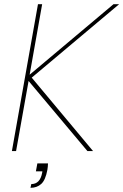

<svg xmlns="http://www.w3.org/2000/svg" viewBox="-20 -724 591 920"><path d="M159 59H210Q210 63 209 74.5Q208 86 207 90Q198 139 177.5 157.5Q157 176 126 176L130 158Q172 158 182 104L183 97H152ZM399 0 117 -336 57 0H37L162 -704H182L122 -366L524 -704H551L132 -352L426 0Z"/></svg>

Font: Poppins Thin
Style: Italic
Weight: 250
Italic angle: -10°
Designer: Ninad Kale (Devanagari), Jonny Pinhorn (Latin)
Foundry: Indian Type Foundry
Version: Version 3.200;PS 1.000;hotconv 16.6.54;makeotf.lib2.5.65590